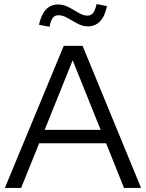

<svg xmlns="http://www.w3.org/2000/svg" viewBox="-20 -926 719 946"><path d="M4 0 294 -700H387L675 0H591L503 -220H173L84 0ZM200 -286H476L338 -629ZM224 -794 172 -804Q194 -904 266 -904Q293 -904 318.5 -890.5Q344 -877 367 -863Q390 -849 411 -849Q428 -849 438.5 -862Q449 -875 456 -906L507 -896Q497 -846 473 -821Q449 -796 413 -796Q387 -796 361.5 -810Q336 -824 312.5 -837.5Q289 -851 268 -851Q250 -851 240 -838Q230 -825 224 -794Z"/></svg>

Font: Red Hat Display Variable
Style: Regular
Weight: 400
Designer: Pentagram, MCKL
Foundry: Pentagram, MCKL
Version: Version 1.021